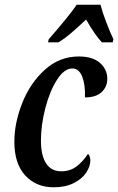

<svg xmlns="http://www.w3.org/2000/svg" viewBox="-20 -786 502 816"><path d="M41 -184Q41 -263 74.5 -348Q108 -433 170.5 -489.5Q233 -546 315 -546Q374 -546 405 -518.5Q436 -491 436 -451Q436 -417 412 -394.5Q388 -372 341 -372Q343 -425 329.5 -460Q316 -495 287 -495Q253 -495 222 -446.5Q191 -398 172.5 -326Q154 -254 154 -189Q154 -125 176 -91.5Q198 -58 240 -58Q278 -58 305 -78.5Q332 -99 354 -132Q358 -129 361 -121Q364 -113 364 -104Q364 -79 346.5 -52.5Q329 -26 293.5 -8Q258 10 208 10Q134 10 87.5 -40Q41 -90 41 -184ZM187 -619Q276 -721 306 -766H407Q415 -735 431 -693Q447 -651 462 -619L459 -606H413Q383 -638 346 -703Q304 -664 280 -643.5Q256 -623 229 -606H184Z"/></svg>

Font: Noto Serif CondSemiBold
Style: Italic
Weight: 600
Width: 3
Italic angle: -12°
Designer: Monotype Design Team
Foundry: Monotype Imaging Inc.
Version: Version 1.001